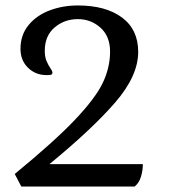

<svg xmlns="http://www.w3.org/2000/svg" viewBox="-20 -683 636 703"><path d="M34 -46Q179 -165 254 -244Q329 -323 356 -379Q383 -435 383 -494Q383 -550 348 -581.5Q313 -613 265 -613Q216 -613 180 -582.5Q144 -552 144 -497Q144 -475 150 -460.5Q156 -446 164 -434Q172 -422 172 -419Q172 -411 167.5 -409.5Q163 -408 151 -408Q110 -408 82.5 -435Q55 -462 55 -504Q55 -555 84.5 -591Q114 -627 162 -645Q210 -663 265 -663Q367 -663 426.5 -619Q486 -575 486 -493Q486 -405 401.5 -307.5Q317 -210 161 -82H503Q503 -58 496 -35.5Q489 -13 473 0H58Z"/></svg>

Font: Kurale
Style: Regular
Weight: 400
Designer: Eduardo Rodriguez Tunni
Foundry: Eduardo Rodriguez Tunni
Version: Version 2.000